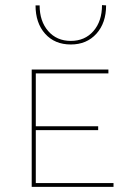

<svg xmlns="http://www.w3.org/2000/svg" viewBox="-20 -731 511 751"><path d="M119 -710H135Q135 -648 168.5 -609.5Q202 -571 257 -571Q312 -571 345.5 -609.5Q379 -648 379 -711L395 -710Q395 -641 357 -599Q319 -557 257 -557Q194 -557 156.5 -599Q119 -641 119 -710ZM424 -15V0H104V-459H404V-444H120V-237H364V-222H120V-15Z"/></svg>

Font: Ysabeau SC Thin
Style: Regular
Weight: 200
Designer: Christian Thalmann (Catharsis Fonts)
Version: Version 0.003